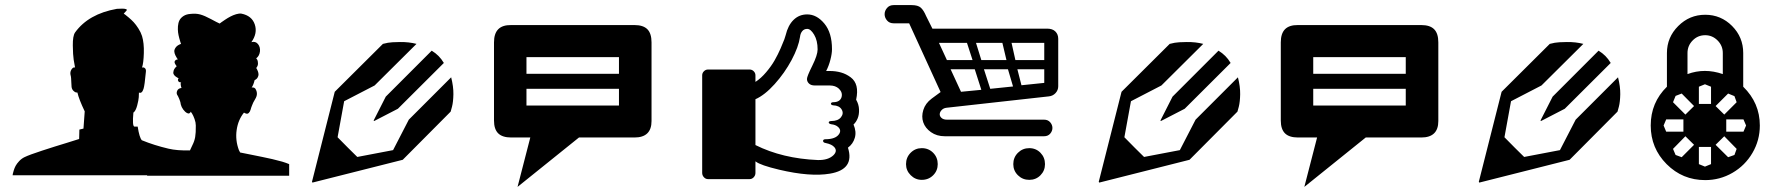

<svg xmlns="http://www.w3.org/2000/svg" viewBox="-20 -693 7018 757"><path d="M752 -198.2Q752 -210 747.1 -223.6Q742.2 -237.3 737.3 -245.1L731.9 -252.9Q731.9 -252 731.2 -250.5Q730.5 -249 727.1 -246.6Q723.6 -244.1 717.8 -247.1Q709.5 -251.5 702.4 -261.2Q695.3 -271 692.9 -280.8Q692.4 -289.1 687 -302.2Q681.6 -315.4 678.2 -319.8Q674.8 -327.1 679 -335.9Q683.1 -344.7 695.8 -346.2Q694.8 -347.7 694.1 -350.3Q693.4 -353 692.4 -359.6Q691.4 -366.2 694.8 -368.2Q693.8 -368.2 692.9 -368.2Q691.9 -368.2 688.7 -368.9Q685.5 -369.6 684.1 -371.3Q682.6 -373 681.6 -376.2Q680.7 -379.4 684.1 -384.8Q682.6 -385.3 679.9 -386.5Q677.2 -387.7 671.9 -391.8Q666.5 -396 664.3 -401.1Q662.1 -406.2 664.6 -414.6Q667 -422.9 676.8 -432.1Q675.8 -433.1 674.6 -434.6Q673.3 -436 670.9 -440.2Q668.5 -444.3 668.2 -447.8Q668 -451.2 670.9 -454.6Q673.8 -458 681.2 -459Q679.7 -460.9 677.5 -463.9Q675.3 -466.8 671.4 -475.1Q667.5 -483.4 667.2 -490.7Q667 -498 673.3 -506.6Q679.7 -515.1 693.8 -520Q692.9 -522.5 691.4 -526.6Q689.9 -530.8 686.8 -542.5Q683.6 -554.2 682.1 -565.2Q680.7 -576.2 681.6 -589.6Q682.6 -603 687.5 -612.8Q692.4 -622.6 703.6 -629.9Q714.8 -637.2 731.9 -638.2Q752 -640.6 769.3 -636Q786.6 -631.3 811.8 -617.7Q836.9 -604 846.2 -600.1Q848.6 -602.1 852.5 -605Q856.4 -607.9 867.4 -615.2Q878.4 -622.6 888.7 -627.9Q898.9 -633.3 911.1 -637Q923.3 -640.6 932.1 -639.2Q973.1 -630.9 984.6 -596.4Q996.1 -562 971.2 -526.9Q987.3 -531.2 997.1 -519.3Q1006.8 -507.3 1004.9 -490Q1002.9 -472.7 990.2 -462.9Q992.2 -460.9 994.4 -457.3Q996.6 -453.6 997.1 -443.6Q997.6 -433.6 990.2 -424.8Q991.2 -423.3 992.7 -421.1Q994.1 -418.9 996.6 -412.4Q999 -405.8 999.3 -399.9Q999.5 -394 995.8 -387.5Q992.2 -380.9 983.9 -377Q979 -356.9 972.2 -348.1Q984.9 -349.6 988.8 -339.8Q993.2 -331.5 992.9 -322.3Q992.7 -313 985.8 -301.8Q981.4 -294.9 978.5 -288.8Q975.6 -282.7 973.4 -276.6Q971.2 -270.5 970.2 -268.1Q970.2 -267.6 968.5 -262Q966.8 -256.3 965.3 -253.7Q963.9 -251 960.7 -247.6Q957.5 -244.1 952.9 -244.6Q948.2 -245.1 941.9 -249Q918.9 -220.7 913.1 -180.7Q907.2 -140.6 921.9 -101.1L926.8 -91.8Q939.5 -89.4 968.3 -83.5Q997.1 -77.6 1014.2 -74.2Q1031.2 -70.8 1053.7 -65.7Q1076.2 -60.5 1092.5 -55.7Q1108.9 -50.8 1120.1 -45.9V0H560.1V-2H29.8Q29.8 -3.9 30.5 -7.6Q31.2 -11.2 34.2 -21Q37.1 -30.8 41.7 -39.3Q46.4 -47.9 55.4 -57.6Q64.5 -67.4 76.2 -73.2Q95.2 -82.5 146 -99.1Q196.8 -115.7 242.9 -129.6Q289.1 -143.6 292 -145L293 -182.1L309.1 -186Q314 -246.1 314 -253.9Q291 -302.2 285.2 -328.1Q282.7 -328.1 279.3 -328.6Q275.9 -329.1 269.8 -334.7Q263.7 -340.3 262.2 -350.1Q261.7 -357.9 261.2 -367.9Q260.7 -377.9 260.3 -385Q259.8 -392.1 257.8 -398.9Q255.9 -410.2 262.2 -419.7Q268.6 -429.2 275.9 -426.8Q273.4 -439 270.5 -457.5Q267.6 -476.1 267.1 -513.7Q266.6 -551.3 275.9 -564.9Q328.6 -638.2 440.9 -658.2Q467.3 -660.2 476.1 -657.2Q481.9 -655.8 479 -651.4L467.8 -639.2Q470.2 -637.7 473.9 -635Q477.5 -632.3 488 -623.5Q498.5 -614.7 507.3 -605.2Q516.1 -595.7 525.6 -580.8Q535.2 -565.9 540 -550.8Q548.3 -523.4 547.1 -483.6Q545.9 -443.8 540 -426.8Q540.5 -426.3 544.4 -427Q548.3 -427.7 552.2 -423.3Q556.2 -418.9 555.2 -410.2Q550.3 -356.4 545.9 -342.8Q539.6 -322.8 527.8 -328.1Q527.8 -320.8 527.1 -309.6Q526.4 -298.3 520.8 -276.9Q515.1 -255.4 505.9 -249Q501 -195.8 509.8 -193.8H522.9Q529.3 -151.4 539.1 -140.1Q587.9 -120.1 644 -106.9Q678.7 -98.6 729 -100.1Q730.5 -104.5 738.5 -120.4Q746.6 -136.2 749.5 -152.6Q752.4 -168.9 752 -198.2Z M1453.1 -217.8 1501 -312 1682.1 -493.2Q1697.3 -483.9 1709 -472.2Q1720.2 -460.9 1730 -444.8L1548.8 -264.2L1455.1 -215.8ZM1210 23.9 1299.8 -331.1 1489.7 -520Q1497.1 -522 1509.5 -524.4Q1522 -526.9 1556.9 -527.3Q1591.8 -527.8 1622.1 -520L1457 -356L1336.9 -293.9L1311 -151.9Q1354 -107.9 1388.7 -74.2L1529.8 -101.1L1591.8 -221.2L1758.8 -388.2Q1768.1 -351.6 1767.6 -321.5Q1767.1 -291.5 1762.2 -272.5L1756.8 -252.9L1567.9 -63L1211.9 26.9Z M1995.6 -594.2H2481.4Q2516.1 -594.2 2532.5 -577.6Q2548.8 -561 2548.8 -525.9V-215.8Q2548.8 -150.9 2481.4 -150.9H2262.7L2020.5 43.9L2070.8 -150.9H1995.6Q1960.9 -150.9 1944.3 -167.2Q1927.7 -183.6 1927.7 -217.8V-525.9Q1927.7 -561 1944.6 -577.9Q1961.4 -594.7 1995.6 -594.2ZM2055.7 -467.8V-401.9H2420.4V-467.8ZM2420.4 -276.9V-342.8H2055.7V-276.9Z M3345.2 -202.1Q3357.4 -173.8 3350.3 -149.7Q3343.3 -125.5 3323.2 -110.8Q3350.6 -24.9 3252 -8.3Q3174.3 4.9 3052.2 -23.9Q2978 -41.5 2959.5 -56.2Q2959 -56.6 2958.5 -57.1V-11.2Q2958.5 -1.5 2951.7 5.9Q2944.8 13.2 2935.5 13.2H2771.5Q2762.2 13.2 2755.4 5.9Q2748.5 -1.5 2748.5 -11.2V-396Q2748.5 -405.3 2755.4 -412.1Q2762.2 -418.9 2771.5 -418.9H2935.5Q2944.8 -418.9 2951.7 -412.1Q2958.5 -405.3 2958.5 -396V-370.1Q2980.5 -384.3 3000.7 -408.2Q3021 -432.1 3034.2 -455.3Q3047.4 -478.5 3057.6 -502Q3067.9 -525.4 3072.5 -538.1Q3077.1 -550.8 3077.6 -554.2Q3086.9 -593.3 3108.9 -614.7Q3130.9 -636.2 3162.6 -636.2Q3200.2 -636.2 3230.2 -600.1Q3260.3 -564 3260.3 -499Q3260.3 -481.4 3253.9 -457Q3247.6 -432.6 3237.3 -413.1H3251.5Q3275.4 -413.1 3295.9 -407.2Q3316.4 -401.4 3334 -388.2Q3351.6 -375 3356.9 -353.3Q3362.3 -331.5 3355.5 -299.8Q3366.2 -281.7 3366.9 -261.2Q3367.7 -240.7 3361.3 -225.8Q3355 -210.9 3345.2 -202.1ZM3257.3 -203.1Q3251 -204.1 3248.5 -207.3Q3246.1 -210.4 3248.5 -213.1Q3251 -215.8 3257.3 -215.8Q3284.2 -215.8 3295.9 -231Q3307.6 -246.1 3298.3 -261.5Q3289.1 -276.9 3264.6 -277.8Q3259.3 -278.3 3257.1 -281.2Q3254.9 -284.2 3257.1 -287.1Q3259.3 -290 3264.6 -290Q3291.5 -290 3297.9 -309.6Q3303.2 -328.1 3287.6 -343.3Q3273.9 -356 3251.5 -356H3192.4Q3177.7 -356 3169.7 -363.5Q3161.6 -371.1 3161.6 -381.8Q3161.6 -391.6 3182.6 -433.8Q3203.6 -476.1 3203.6 -498Q3203.6 -533.2 3189.9 -556.2Q3176.3 -579.1 3162.6 -579.1Q3150.4 -579.1 3143.1 -570.3Q3135.7 -561.5 3134.3 -547.9Q3128.4 -507.8 3101.1 -456.5Q3073.7 -405.3 3034.4 -361.6Q2995.1 -317.9 2958.5 -301.8V-121.1Q3064.9 -67.9 3204.6 -62Q3245.1 -61 3266.1 -81.1Q3282.7 -97.7 3269.5 -112.8Q3259.8 -124 3236.3 -128.9Q3225.1 -130.4 3225.1 -137.7Q3225.6 -143.6 3233.4 -144Q3275.4 -144 3288.6 -165Q3298.3 -180.2 3283.7 -192.9Q3274.4 -201.2 3257.3 -203.1Z M3614.3 -108.9Q3641.1 -108.9 3659.2 -90.6Q3677.2 -72.3 3677.2 -45.9Q3677.2 -20 3659.2 -2Q3641.1 16.1 3614.3 16.1Q3588.9 16.1 3570.6 -2.2Q3552.2 -20.5 3552.2 -45.9Q3552.2 -72.3 3570.3 -90.6Q3588.4 -108.9 3614.3 -108.9ZM4100.1 -45.9Q4100.1 -20 4082.3 -2Q4064.5 16.1 4038.1 16.1Q4011.7 16.1 3993.4 -2Q3975.1 -20 3975.1 -45.9Q3975.1 -72.3 3993.4 -90.6Q4011.7 -108.9 4038.1 -108.9Q4064.5 -108.9 4082.3 -90.6Q4100.1 -72.3 4100.1 -45.9ZM3656.2 -580.1H4108.4Q4129.9 -580.1 4141.1 -568.8Q4152.3 -557.6 4152.3 -540V-353Q4152.3 -337.4 4141.6 -325.9Q4130.9 -314.5 4115.2 -313L3711.4 -268.1Q3699.7 -266.6 3692.6 -259Q3685.5 -251.5 3685.1 -243.2Q3684.6 -234.9 3692.1 -228Q3699.7 -221.2 3713.4 -221.2H4096.2Q4111.8 -221.2 4120.6 -210.9Q4129.4 -200.7 4129.4 -188.5Q4129.4 -176.3 4120.6 -166Q4111.8 -155.8 4096.2 -155.8H3705.1Q3673.3 -155.8 3650.6 -171.9Q3627.9 -188 3620.1 -210.7Q3612.3 -233.4 3620.4 -259.5Q3628.4 -285.6 3653.3 -304.2L3688.5 -330.1L3564.5 -601.1H3503.4Q3486.8 -601.1 3477.3 -612.3Q3467.8 -623.5 3467.8 -637Q3467.8 -650.4 3477.3 -661.6Q3486.8 -672.9 3503.4 -672.9H3574.2Q3599.1 -672.9 3610.4 -662.8Q3621.6 -652.8 3631.3 -629.9ZM3932.1 -523.9H3828.1L3849.1 -456.1H3948.2ZM3682.1 -523.9 3713.4 -456.1H3814.5L3792.5 -523.9ZM3769 -331.1 3849.1 -338.9 3823.2 -419.9H3728ZM3884.3 -342.8 3974.1 -352.1 3954.1 -419.9H3859.4ZM4097.2 -366.2V-419.9H3991.2L4007.3 -356.9ZM4097.2 -456.1V-523.9H3968.3L3983.4 -456.1Z M4555.2 -217.8 4603 -312 4784.2 -493.2Q4799.3 -483.9 4811 -472.2Q4822.3 -460.9 4832 -444.8L4650.9 -264.2L4557.1 -215.8ZM4312 23.9 4401.9 -331.1 4591.8 -520Q4599.1 -522 4611.6 -524.4Q4624 -526.9 4658.9 -527.3Q4693.8 -527.8 4724.1 -520L4559.1 -356L4439 -293.9L4413.1 -151.9Q4456.1 -107.9 4490.7 -74.2L4631.8 -101.1L4693.8 -221.2L4860.8 -388.2Q4870.1 -351.6 4869.6 -321.5Q4869.1 -291.5 4864.3 -272.5L4858.9 -252.9L4669.9 -63L4314 26.9Z M5097.7 -594.2H5583.5Q5618.2 -594.2 5634.5 -577.6Q5650.9 -561 5650.9 -525.9V-215.8Q5650.9 -150.9 5583.5 -150.9H5364.7L5122.6 43.9L5172.9 -150.9H5097.7Q5063 -150.9 5046.4 -167.2Q5029.8 -183.6 5029.8 -217.8V-525.9Q5029.8 -561 5046.6 -577.9Q5063.5 -594.7 5097.7 -594.2ZM5157.7 -467.8V-401.9H5522.5V-467.8ZM5522.5 -276.9V-342.8H5157.7V-276.9Z M6053.7 -217.8 6101.6 -312 6282.7 -493.2Q6297.9 -483.9 6309.6 -472.2Q6320.8 -460.9 6330.6 -444.8L6149.4 -264.2L6055.7 -215.8ZM5810.5 23.9 5900.4 -331.1 6090.3 -520Q6097.7 -522 6110.1 -524.4Q6122.6 -526.9 6157.5 -527.3Q6192.4 -527.8 6222.7 -520L6057.6 -356L5937.5 -293.9L5911.6 -151.9Q5954.6 -107.9 5989.3 -74.2L6130.4 -101.1L6192.4 -221.2L6359.4 -388.2Q6368.7 -351.6 6368.2 -321.5Q6367.7 -291.5 6362.8 -272.5L6357.4 -252.9L6168.5 -63L5812.5 26.9Z M6853 -351.1Q6918.5 -287.1 6918.5 -198.2Q6918.5 -139.6 6889.4 -90.1Q6860.4 -40.5 6810.8 -11.7Q6761.2 17.1 6703.1 17.1Q6613.8 17.1 6551 -45.9Q6488.3 -108.9 6488.3 -198.2Q6488.3 -288.6 6552.2 -351.1V-483.9Q6552.2 -545.9 6596.7 -590.3Q6641.1 -634.8 6703.1 -634.8Q6765.1 -634.8 6809.1 -590.6Q6853 -546.4 6853 -483.9ZM6633.3 -483.9V-400.9Q6700.7 -425.8 6772.5 -400.9V-483.9Q6772.5 -512.7 6752 -533.4Q6731.4 -554.2 6703.1 -554.2Q6673.8 -554.2 6653.6 -533.4Q6633.3 -512.7 6633.3 -483.9ZM6617.2 -173.8V-222.2H6549.3L6539.1 -198.2L6549.3 -173.8ZM6659.2 -122.1 6625 -155.8 6576.2 -106 6586.4 -82 6610.4 -73.2ZM6726.1 -113.8H6678.2V-45.9L6702.1 -36.1L6726.1 -45.9ZM6778.3 -155.8 6744.1 -122.1 6793.5 -73.2 6818.4 -82 6827.1 -106ZM6786.1 -222.2V-173.8H6854L6864.3 -198.2L6854 -222.2ZM6744.1 -274.9 6778.3 -241.2 6827.1 -290 6818.4 -314 6793.5 -324.2ZM6678.2 -283.2H6726.1V-351.1L6702.1 -360.8L6678.2 -351.1ZM6625 -241.2 6659.2 -274.9 6610.4 -324.2 6586.4 -314.9 6576.2 -290Z"/></svg>

Font: Modern Pictograms
Style: Normal
Weight: 400
Designer: John Caserta
Foundry: John Caserta
Version: 1.000